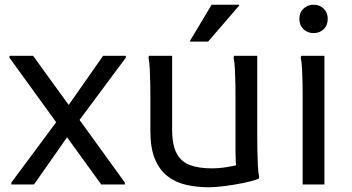

<svg xmlns="http://www.w3.org/2000/svg" viewBox="-20 -780 1488 812"><path d="M408 0 240 -232 20 -536V-544H120L288 -312L508 -8V0ZM28 0V-8L248 -304L416 -544H512V-536L292 -240L124 0Z M864 12Q812 12 766.5 1.5Q721 -9 687.5 -35.5Q654 -62 635 -108Q616 -154 616 -224V-372Q616 -392 615.5 -424Q615 -456 613.5 -487Q612 -518 608 -536L610 -544H708V-232Q708 -166 727.5 -130.5Q747 -95 784.5 -81.5Q822 -68 875 -68Q907 -68 940.5 -73.5Q974 -79 999 -86L982 -62Q978 -76 977 -97Q976 -118 976 -140V-372Q976 -392 975.5 -424Q975 -456 973.5 -487Q972 -518 968 -536L970 -544H1068V-196Q1068 -176 1068.5 -144Q1069 -112 1070.5 -81Q1072 -50 1076 -32L1074 -24Q1048 -14 1008.5 -6Q969 2 929.5 7Q890 12 864 12ZM784 -604V-608L875 -760H991V-756L860 -604Z M1306 -640Q1281 -640 1263.5 -656.5Q1246 -673 1246 -700Q1246 -727 1263.5 -743.5Q1281 -760 1306 -760Q1332 -760 1349 -743.5Q1366 -727 1366 -700Q1366 -673 1349 -656.5Q1332 -640 1306 -640ZM1260 0V-372Q1260 -392 1259.5 -424Q1259 -456 1257.5 -487Q1256 -518 1252 -536L1254 -544H1352V0Z"/></svg>

Font: Kufam
Style: Regular
Weight: 400
Designer: Wael Morcos, Artur Schmal
Foundry: Original Type
Version: Version 1.301; ttfautohint (v1.8.3)